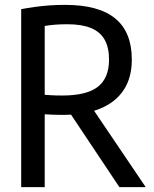

<svg xmlns="http://www.w3.org/2000/svg" viewBox="-20 -768 630 788"><path d="M67 0V-730.5Q94 -735.5 122.5 -739.5Q151 -743.5 182 -745.8Q213 -748 247.5 -748Q385.5 -748 453.2 -692Q521 -636 521 -523.5Q521 -449 487.5 -398.5Q454 -348 391 -322.2Q328 -296.5 238 -296.5Q214 -296.5 197 -297.2Q180 -298 163.5 -299V0ZM470 0 240.5 -344H345.5L578 0ZM236 -376Q335 -376 381.2 -411.5Q427.5 -447 427.5 -523.5Q427.5 -573 409.5 -605Q391.5 -637 353.8 -652.8Q316 -668.5 256.5 -668.5Q229 -668.5 207.2 -666.8Q185.5 -665 163.5 -661.5V-379Q177.5 -378 189 -377.2Q200.5 -376.5 211.8 -376.2Q223 -376 236 -376Z"/></svg>

Font: Encode Sans SC Condensed Medium
Style: Regular
Weight: 500
Width: 3
Designer: Multiple Designers
Foundry: Impallari Type
Version: Version 3.002